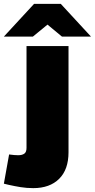

<svg xmlns="http://www.w3.org/2000/svg" viewBox="-90 -763 490 992"><path d="M82 209Q48 209 17 204Q-14 199 -45 192L-70 186L-43 35L-35 36Q-27 37 -17 38Q-7 39 4 39Q24 39 35.5 31Q47 23 47 1V-525H264V24Q264 113 215.5 161Q167 209 82 209ZM230 -574 125 -661 86 -743H224L380 -574ZM-70 -574 86 -743H224L186 -661L80 -574Z"/></svg>

Font: REM Black
Style: Regular
Weight: 900
Designer: Octavio Pardo
Foundry: Ashler Design
Version: Version 1.005;gftools[0.9.28]